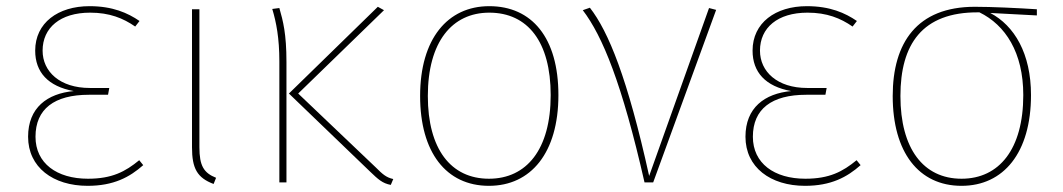

<svg xmlns="http://www.w3.org/2000/svg" viewBox="-20 -591 3445 622"><path d="M270 -571C168 -571 94 -517 94 -427C94 -357 136 -311 219 -296C133 -288 71 -242 71 -148C71 -49 152 11 264 11C348 11 400 -17 444 -56L431 -72C386 -35 343 -12 265 -12C164 -12 95 -62 95 -148C95 -238 156 -284 268 -284H330L334 -306H271C174 -306 118 -359 118 -427C118 -501 175 -550 272 -550C335 -550 379 -532 418 -505L432 -523C394 -549 345 -571 270 -571Z M626 -561H602V-114C602 -45 619 -15 672 5L680 -15C640 -31 626 -54 626 -114Z M1224 -558 1204 -569 916 -288 1179 -35C1205 -10 1219 3 1246 8L1254 -11C1231 -16 1219 -27 1197 -49L946 -288ZM885 -565 862 -562C875 -519 885 -468 885 -392V0H908V-390C908 -482 897 -523 885 -565Z M1565 -571C1430 -571 1341 -465 1341 -280C1341 -98 1425 11 1564 11C1700 11 1789 -96 1789 -283C1789 -469 1703 -571 1565 -571ZM1565 -550C1690 -550 1764 -455 1764 -283C1764 -107 1686 -12 1564 -12C1440 -12 1366 -109 1366 -280C1366 -456 1445 -550 1565 -550Z M1891 -566 1868 -558C1932 -474 1995 -321 2068 0H2096L2300 -559L2277 -565L2083 -21C2013 -338 1951 -489 1891 -566Z M2594 -571C2492 -571 2418 -517 2418 -427C2418 -357 2460 -311 2543 -296C2457 -288 2395 -242 2395 -148C2395 -49 2476 11 2588 11C2672 11 2724 -17 2768 -56L2755 -72C2710 -35 2667 -12 2589 -12C2488 -12 2419 -62 2419 -148C2419 -238 2480 -284 2592 -284H2654L2658 -306H2595C2498 -306 2442 -359 2442 -427C2442 -501 2499 -550 2596 -550C2659 -550 2703 -532 2742 -505L2756 -523C2718 -549 2669 -571 2594 -571Z M3339 -561C3275 -565 3194 -569 3138 -569C2951 -569 2872 -453 2872 -280C2872 -98 2956 11 3095 11C3231 11 3320 -96 3320 -283C3320 -418 3266 -508 3188 -549L3339 -541ZM3295 -283C3295 -108 3217 -12 3095 -12C2971 -12 2897 -110 2897 -280C2897 -447 2967 -552 3149 -551H3153C3237 -510 3295 -421 3295 -283Z"/></svg>

Font: Glow Sans SC Normal Thin
Style: Regular
Weight: 100
Designer: Ryoko NISHIZUKA (kana, bopomofo & ideographs); Paul D. Hunt (Latin, Greek & Cyrillic); Sandoll Communications, Soo-young
Version: Version 0.93